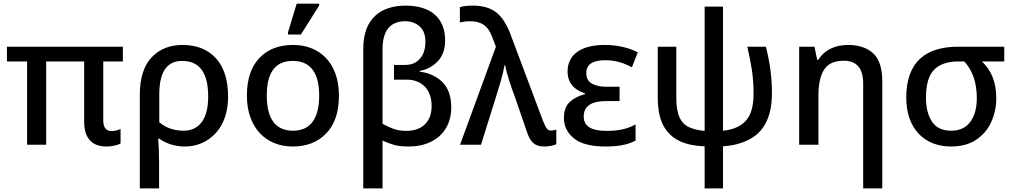

<svg xmlns="http://www.w3.org/2000/svg" viewBox="-20 -796 5579 1056"><path d="M564.9 9.8C599.6 9.8 629.4 1 643.1 -6.8V-86.9C630.9 -80.6 612.3 -75.2 594.2 -75.2C567.4 -75.2 547.9 -90.3 547.9 -132.8V-458H655.8V-539.1H18.1V-458H128.9V0H233.9V-458H442.9V-127C442.9 -35.2 486.3 9.8 564.9 9.8Z M855 240.2V99.1C855 44.4 852.5 -7.8 850.1 -33.2H856C893.6 -6.3 942.9 9.8 996.1 9.8C1040 9.8 1080.1 -1 1116.2 -22.9C1188 -65.9 1234.4 -147.5 1234.4 -264.2C1234.4 -355.5 1212.4 -425.8 1168 -475.1C1123.5 -524.4 1062 -548.8 984.4 -548.8C913.6 -548.8 856.4 -525.9 813.5 -480C770.5 -434.1 749 -365.7 749 -274.9V240.2ZM989.3 -77.1C939.9 -77.1 891.1 -92.3 856 -124V-275.9C856 -399.4 897.5 -460.9 981 -460.9C1074.7 -460.9 1125 -400.4 1125 -264.2C1125 -139.6 1074.7 -77.1 989.3 -77.1Z M1634.8 -606 1735.8 -766.1V-775.9H1611.8L1564 -618.2V-606ZM1844.2 -270C1844.2 -449.2 1738.8 -548.8 1592.3 -548.8C1513.7 -548.8 1451.7 -524.9 1406.2 -476.6C1360.8 -428.2 1337.9 -359.4 1337.9 -270C1337.9 -92.3 1444.3 9.8 1589.4 9.8C1667 9.8 1729 -14.6 1775.4 -63.5C1821.3 -111.8 1844.2 -180.7 1844.2 -270ZM1447.3 -270C1447.3 -392.6 1490.2 -460.9 1590.3 -460.9C1689.9 -460.9 1735.4 -392.6 1735.4 -270C1735.4 -148.9 1690.9 -77.1 1591.3 -77.1C1491.2 -77.1 1447.3 -148.9 1447.3 -270Z M2084 240.2V-22.9C2105.5 -12.7 2126.5 -4.9 2147.5 1C2168 6.8 2195.3 9.8 2230 9.8C2273.4 9.8 2312.5 1.5 2347.7 -15.1C2417.5 -48.3 2461.9 -113.3 2461.9 -205.1C2461.9 -265.6 2445.8 -312 2413.6 -344.2C2381.3 -376 2339.4 -395.5 2288.1 -401.9V-405.8C2328.1 -413.1 2361.3 -431.2 2388.2 -459.5C2415 -487.8 2428.2 -525.9 2428.2 -574.2C2428.2 -697.8 2348.1 -765.1 2210.9 -765.1C2077.6 -765.1 1978 -696.8 1978 -528.8V240.2ZM2215.8 -76.2C2188.5 -76.2 2165 -79.6 2145.5 -86.9C2126 -93.8 2105.5 -103 2084 -115.2V-525.9C2084 -646.5 2143.1 -679.2 2209 -679.2C2239.7 -679.2 2265.6 -669.9 2287.6 -651.4C2309.1 -632.3 2319.8 -604 2319.8 -565.9C2319.8 -527.8 2310.1 -497.1 2290.5 -474.1C2271 -450.7 2243.7 -439 2209 -439H2147V-357.9H2219.2C2289.1 -357.9 2354 -313.5 2354 -212.9C2354 -126.5 2301.3 -76.2 2215.8 -76.2Z M2974.6 9.8C2996.6 9.8 3024.4 4.9 3039.6 -2.9V-83C3031.2 -80.6 3022.5 -78.1 3010.3 -78.1C3001 -78.1 2993.7 -81.5 2988.3 -88.4C2982.4 -94.7 2975.1 -109.4 2966.3 -131.8L2788.6 -605C2767.1 -663.1 2740.2 -704.1 2708.5 -728.5C2676.3 -752.9 2633.8 -765.1 2580.6 -765.1C2551.3 -765.1 2528.3 -762.7 2509.3 -756.8V-672.9C2522.9 -675.3 2541.5 -679.2 2565.4 -679.2C2625.5 -679.2 2664.1 -654.8 2685.5 -596.2L2707.5 -539.1L2510.3 0H2625.5L2709.5 -268.1C2726.6 -324.2 2746.6 -384.8 2754.4 -437H2758.3C2766.1 -392.1 2793.5 -310.5 2811.5 -264.2L2879.4 -66.9C2898.4 -12.2 2922.4 9.8 2974.6 9.8Z M3310.5 9.8C3377 9.8 3432.6 1 3475.6 -22.9V-111.8C3430.2 -86.4 3382.3 -76.2 3315.4 -76.2C3235.4 -76.2 3190.4 -100.1 3190.4 -154.8C3190.4 -211.9 3231.9 -240.2 3315.4 -240.2H3387.7V-318.8H3315.4C3284.2 -318.8 3257.8 -324.2 3236.8 -335.4C3215.3 -346.7 3204.6 -366.2 3204.6 -394C3204.6 -437.5 3233.9 -464.8 3308.6 -464.8C3363.3 -464.8 3408.7 -451.2 3455.6 -425.8L3487.8 -507.8C3444.8 -531.7 3378.4 -548.8 3305.7 -548.8C3173.3 -548.8 3101.6 -494.1 3101.6 -402.8C3101.6 -340.3 3137.7 -301.3 3196.8 -283.2V-277.8C3164.6 -270 3137.2 -256.3 3115.2 -236.8C3092.8 -216.8 3081.5 -187 3081.5 -147C3081.5 -101.6 3100.1 -64.5 3137.2 -34.7C3173.8 -4.9 3231.9 9.8 3310.5 9.8Z M3956.5 240.2V8.8C4007.8 5.4 4054.2 -5.9 4094.7 -25.9C4176.3 -64.9 4225.6 -146 4225.6 -282.2C4225.6 -370.1 4215.3 -448.7 4192.4 -539.1H4090.3C4101.1 -492.7 4109.4 -449.2 4115.7 -409.2C4121.6 -369.1 4124.5 -326.2 4124.5 -280.8C4124.5 -212.4 4110.4 -162.6 4082 -131.8C4053.7 -100.6 4011.7 -82.5 3956.5 -77.1V-759.8H3855.5V-76.2C3822.8 -78.6 3794.9 -85.4 3771.5 -95.7C3724.6 -116.2 3699.7 -163.6 3699.7 -256.8V-539.1H3597.7V-259.8C3597.7 -193.8 3608.4 -141.6 3629.9 -103C3672.4 -25.4 3751.5 4.9 3855.5 8.8V240.2Z M4832.5 240.2V-351.1C4832.5 -420.4 4815.9 -470.7 4783.2 -502C4750 -533.2 4703.6 -548.8 4643.6 -548.8C4575.2 -548.8 4515.1 -522.9 4480.5 -466.8H4474.6L4459.5 -539.1H4375.5V0H4481.4V-272C4481.4 -333 4491.7 -380.4 4512.7 -413.1C4533.2 -445.8 4569.3 -461.9 4621.6 -461.9C4692.4 -461.9 4727.5 -419.9 4727.5 -335.9V240.2Z M5210.4 9.8C5266.6 9.8 5313 -2.9 5349.6 -27.8C5386.2 -52.7 5414.1 -85 5432.1 -125.5C5450.2 -166 5459.5 -209 5459.5 -254.9C5459.5 -344.2 5432.6 -408.7 5380.4 -458H5503.4V-539.1H5249.5C5076.2 -539.1 4964.4 -460 4964.4 -258.8C4964.4 -90.3 5062.5 9.8 5210.4 9.8ZM5212.4 -77.1C5162.6 -77.1 5127 -94.2 5105.5 -127.9C5083.5 -161.6 5072.8 -205.1 5072.8 -258.8C5072.8 -331.1 5087.9 -382.3 5117.7 -412.6C5147.5 -442.9 5191.9 -458 5250.5 -458H5283.7C5329.6 -407.7 5352.5 -340.8 5352.5 -256.8C5352.5 -158.2 5312 -77.1 5212.4 -77.1Z"/></svg>

Font: Noto Reveo Sans
Style: Regular
Weight: 500
Designer: Monotype Design Team
Foundry: Monotype Imaging Inc.
Version: Version 2.007